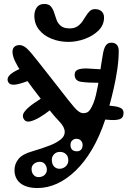

<svg xmlns="http://www.w3.org/2000/svg" viewBox="-20 -921 660 967"><path d="M367.5 -159Q380.5 -159 388.2 -167.2Q396 -175.5 396 -191Q396 -204 387.5 -213Q379 -222 364.5 -222Q353 -222 344 -213.8Q335 -205.5 335 -190.5Q335 -176 343 -167.5Q351 -159 367.5 -159ZM173.5 -29Q192.5 -29 204.2 -39.5Q216 -50 216 -67Q216 -81.5 206.8 -93.8Q197.5 -106 180.5 -106Q164 -106 151.5 -96.2Q139 -86.5 139 -69Q139 -52 148.8 -40.5Q158.5 -29 173.5 -29ZM280 -71Q297.5 -71 310.8 -83Q324 -95 324 -113.5Q324 -134 312 -145Q300 -156 281.5 -156Q263.5 -156 252.2 -144Q241 -132 241 -117.5Q241 -94.5 252 -82.8Q263 -71 280 -71ZM509 -316Q481.5 -233 443.8 -169Q406 -105 361.2 -61.8Q316.5 -18.5 267.8 3.8Q219 26 169 26Q139 26 117 19.2Q95 12.5 81 0.5Q67 -11.5 60 -28Q53 -44.5 53 -64Q53 -95.5 73 -120.2Q93 -145 143 -159Q168.5 -166.5 189.5 -173.5Q210.5 -180.5 235 -190Q264.5 -202 285.2 -218.2Q306 -234.5 306 -256Q306 -281 280 -307.8Q254 -334.5 220 -378Q179 -431.5 146.2 -474.8Q113.5 -518 90.5 -552.8Q67.5 -587.5 55.2 -614Q43 -640.5 43 -660Q43 -677.5 53 -685.8Q63 -694 78 -694Q97 -694 116.5 -675.8Q136 -657.5 175 -607Q208 -565 239.2 -525.5Q270.5 -486 292 -458Q326.5 -413 352.8 -382Q379 -351 399 -351Q409.5 -351 418 -354.5Q426.5 -358 434 -369Q452.5 -397 463.5 -443.8Q474.5 -490.5 482 -544.2Q489.5 -598 498 -647Q503 -678 513 -692Q523 -706 539.5 -706Q559.5 -706 568.8 -695Q578 -684 578 -664Q578 -622 571 -573.5Q564 -525 553 -476.5Q542 -428 530.2 -386.2Q518.5 -344.5 509 -316ZM479 -504Q422 -504 389 -508.8Q356 -513.5 356 -545Q356 -564 373 -570.5Q390 -577 420 -576Q450 -575 489 -572ZM105 -59Q105 -59 105 -59Q105 -59 105 -59Q105 -59 105 -59Q105 -59 105 -59Q105 -59 105 -59Q105 -59 105 -59Q105 -59 105 -59Q105 -59 105 -59ZM268 -398Q252.5 -382.5 228.8 -363.8Q205 -345 179.5 -330Q154 -315 133.2 -310Q112.5 -305 103 -317Q87.5 -336.5 103 -357.8Q118.5 -379 154.5 -403.5Q190.5 -428 236 -457ZM131.5 -517.5Q109 -508.5 90.8 -502.8Q72.5 -497 58.8 -495Q45 -493 35.5 -496Q26 -499 21.5 -507.5Q15 -520 21 -532.2Q27 -544.5 47.8 -557.5Q68.5 -570.5 105 -584ZM78 -617Q78 -617 78 -617Q78 -617 78 -617Q78 -617 78 -617Q78 -617 78 -617Q78 -617 78 -617Q78 -617 78 -617Q78 -617 78 -617Q78 -617 78 -617ZM232 -388Q232 -388 232 -388Q232 -388 232 -388Q232 -388 232 -388Q232 -388 232 -388Q232 -388 232 -388Q232 -388 232 -388Q232 -388 232 -388Q232 -388 232 -388ZM493 -393.5Q528.5 -389.5 554.2 -386.2Q580 -383 592.5 -374Q605 -365 601.5 -343.5Q599 -326 582 -320.5Q565 -315 537 -316.8Q509 -318.5 473 -322.5ZM73 -648 118 -592Q110 -584 101 -582.5Q92 -581 83.2 -586Q74.5 -591 67 -603Q61 -613 58.8 -621.2Q56.5 -629.5 59.8 -636.2Q63 -643 73 -648ZM118 -622 74 -676Q78.5 -680.5 85.5 -680.8Q92.5 -681 100 -677Q107.5 -673 113 -665Q121.5 -651 123 -646.5Q124.5 -642 122.5 -638Q120.5 -634 118 -622ZM516 -508 526 -569Q541.5 -567 549.5 -563Q557.5 -559 559.8 -551.8Q562 -544.5 560 -533Q558.5 -518.5 551.8 -512Q545 -505.5 535.5 -505Q526 -504.5 516 -508ZM325 -710Q279 -710 239.8 -725.8Q200.5 -741.5 176.8 -771Q153 -800.5 153 -842Q153 -865.5 165 -883.2Q177 -901 203 -901Q225.5 -901 236.2 -888.5Q247 -876 252.5 -857.8Q258 -839.5 264.8 -821.2Q271.5 -803 286.5 -790.5Q301.5 -778 331 -778Q354 -778 369 -787.8Q384 -797.5 394.2 -812Q404.5 -826.5 413.2 -841Q422 -855.5 432.2 -865.2Q442.5 -875 458 -875Q480 -875 492 -863.5Q504 -852 504 -833Q504 -795 476.2 -767.5Q448.5 -740 407 -725Q365.5 -710 325 -710Z"/></svg>

Font: Kablammo
Style: Regular
Weight: 400
Designer: Travis Kochel, Lizy Gershenzon, Daria Petrova, Ethan Cohen
Foundry: Vectro Type Foundry
Version: Version 1.002